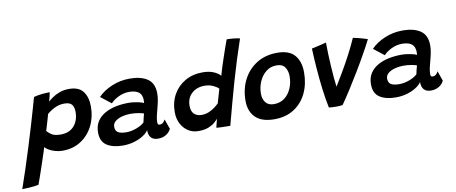

<svg xmlns="http://www.w3.org/2000/svg" viewBox="-175 -1052 3825 1610"><g transform="rotate(-10 1737.5 -247.0)"><path d="M-97.5 222.5Q-69.5 143 -40.8 54.8Q-12 -33.5 15.2 -121Q42.5 -208.5 65.8 -287Q89 -365.5 106.5 -426.5Q124 -487.5 133.5 -521.5Q163 -530 199.8 -534Q236.5 -538 270 -538Q267.5 -522.5 262.2 -500.5Q257 -478.5 251.5 -460.5Q264.5 -473.5 290 -491.5Q315.5 -509.5 351.8 -523.2Q388 -537 434 -537Q516.5 -537 553 -488.5Q589.5 -440 589.5 -359.5Q589.5 -270 552.8 -196.8Q516 -123.5 449.2 -79.8Q382.5 -36 292 -36Q258.5 -36 227.2 -45.5Q196 -55 173.8 -68.5Q151.5 -82 145 -93.5Q141.5 -81.5 132.2 -52.8Q123 -24 110.5 13.2Q98 50.5 85 89.2Q72 128 60.5 160.2Q49 192.5 42 210.5Q4.5 217.5 -36.2 220Q-77 222.5 -97.5 222.5ZM300 -172.5Q374.5 -172.5 414.8 -219.2Q455 -266 455 -339Q455 -379.5 437.2 -401.2Q419.5 -423 374 -423Q339.5 -423 310 -412Q280.5 -401 258.8 -386.2Q237 -371.5 225 -360.5Q223 -353 217.5 -333.8Q212 -314.5 205.2 -291.2Q198.5 -268 192.5 -248.8Q186.5 -229.5 184.5 -223Q194.5 -209.5 221 -191Q247.5 -172.5 300 -172.5Z M799 9Q713 9 661.8 -24.2Q610.5 -57.5 610.5 -134.5Q610.5 -190 635.2 -228.2Q660 -266.5 702 -290.2Q744 -314 796.2 -324.8Q848.5 -335.5 903.5 -335.5Q931.5 -335.5 959 -331.2Q986.5 -327 1007 -321.2Q1027.5 -315.5 1034 -311Q1035.5 -321.5 1035.2 -336.2Q1035 -351 1031.5 -363.5Q1025.5 -394.5 997.8 -409.8Q970 -425 926 -425Q878.5 -425 834.8 -403.8Q791 -382.5 767.5 -355.5L678.5 -425.5Q724.5 -473.5 796.8 -503.8Q869 -534 949.5 -534Q1045.5 -534 1101 -496Q1156.5 -458 1156.5 -370.5Q1156.5 -345 1151.2 -315.2Q1146 -285.5 1138 -256Q1128.5 -222.5 1121.2 -190.2Q1114 -158 1114 -133.5Q1114 -119 1119 -114.5Q1124 -110 1133.5 -110Q1161.5 -110 1179 -146L1209 -61.5Q1196 -32 1166.5 -14.2Q1137 3.5 1099 3.5Q1019 3.5 1019 -83Q1006 -61 973.8 -39.8Q941.5 -18.5 896.2 -4.8Q851 9 799 9ZM847 -95.5Q887 -95.5 931 -111.8Q975 -128 1000 -151.5Q1004.5 -172 1009 -191Q1013.5 -210 1018 -225Q1007 -229.5 974.8 -235.8Q942.5 -242 903 -242Q868.5 -242 833.5 -233Q798.5 -224 775.2 -205.2Q752 -186.5 752 -157.5Q752 -124 775 -109.8Q798 -95.5 847 -95.5Z M1594.5 -1.5Q1596 -9 1599.5 -23.5Q1603 -38 1606.8 -52.5Q1610.5 -67 1612.5 -75.5Q1604.5 -65.5 1585 -47.5Q1565.5 -29.5 1530.8 -15Q1496 -0.5 1442 -0.5Q1393.5 -0.5 1355.5 -25.2Q1317.5 -50 1295.5 -92.8Q1273.5 -135.5 1273.5 -190Q1273.5 -275 1310.2 -340.2Q1347 -405.5 1411.8 -442.5Q1476.5 -479.5 1560.5 -479.5Q1620.5 -479.5 1660.5 -460.2Q1700.5 -441 1710.5 -423Q1719 -455 1733.2 -498.8Q1747.5 -542.5 1762.5 -587Q1777.5 -631.5 1790 -666.8Q1802.5 -702 1808.5 -717Q1834.5 -717 1866 -714Q1897.5 -711 1920 -705Q1860.5 -532 1811 -358.2Q1761.5 -184.5 1712.5 2.5Q1701 2.5 1678 2Q1655 1.5 1631.2 0.8Q1607.5 0 1594.5 -1.5ZM1492 -129Q1526 -129 1555 -141.5Q1584 -154 1606.2 -171Q1628.5 -188 1641.5 -201Q1645.5 -215.5 1652.5 -239.2Q1659.5 -263 1666 -285.8Q1672.5 -308.5 1676 -320Q1663.5 -335 1631 -350.5Q1598.5 -366 1557.5 -366Q1491 -366 1448 -326.8Q1405 -287.5 1405 -221Q1405 -174.5 1429.2 -151.8Q1453.5 -129 1492 -129Z M2087.5 12.5Q1980 12.5 1927.2 -39.5Q1874.5 -91.5 1874.5 -181Q1874.5 -282 1915.8 -361.5Q1957 -441 2031.2 -486.8Q2105.5 -532.5 2205 -532.5Q2307.5 -532.5 2353.5 -478.5Q2399.5 -424.5 2399.5 -332Q2399.5 -232.5 2362 -154.8Q2324.5 -77 2254.8 -32.2Q2185 12.5 2087.5 12.5ZM2105.5 -113Q2159 -113 2196.8 -142.2Q2234.5 -171.5 2254.5 -218.8Q2274.5 -266 2274.5 -320Q2274.5 -367 2252.8 -398.2Q2231 -429.5 2182 -429.5Q2129.5 -429.5 2091.2 -398.5Q2053 -367.5 2032.5 -319.2Q2012 -271 2012 -218Q2012 -172 2035.2 -142.5Q2058.5 -113 2105.5 -113Z M2852.5 -545.5Q2897 -537 2933 -526.2Q2969 -515.5 2975 -513Q2951.5 -466 2915.2 -401Q2879 -336 2836.2 -264.8Q2793.5 -193.5 2750.2 -125.8Q2707 -58 2670 -5.5Q2645.5 -1.5 2611 -1.5Q2594 -1.5 2578.8 -2.8Q2563.5 -4 2553 -5.5Q2537.5 -80 2526.5 -168Q2515.5 -256 2508.8 -346Q2502 -436 2499 -516.5Q2508.5 -518.5 2532 -523.8Q2555.5 -529 2581.2 -535.2Q2607 -541.5 2623.5 -546Q2623.5 -504 2625.5 -450Q2627.5 -396 2630.8 -341Q2634 -286 2638.2 -239.5Q2642.5 -193 2646.5 -166Q2676.5 -214.5 2713 -276.8Q2749.5 -339 2786 -408Q2822.5 -477 2852.5 -545.5Z M3123 9Q3037 9 2985.8 -24.2Q2934.5 -57.5 2934.5 -134.5Q2934.5 -190 2959.2 -228.2Q2984 -266.5 3026 -290.2Q3068 -314 3120.2 -324.8Q3172.5 -335.5 3227.5 -335.5Q3255.5 -335.5 3283 -331.2Q3310.5 -327 3331 -321.2Q3351.5 -315.5 3358 -311Q3359.5 -321.5 3359.2 -336.2Q3359 -351 3355.5 -363.5Q3349.5 -394.5 3321.8 -409.8Q3294 -425 3250 -425Q3202.5 -425 3158.8 -403.8Q3115 -382.5 3091.5 -355.5L3002.5 -425.5Q3048.5 -473.5 3120.8 -503.8Q3193 -534 3273.5 -534Q3369.5 -534 3425 -496Q3480.5 -458 3480.5 -370.5Q3480.5 -345 3475.2 -315.2Q3470 -285.5 3462 -256Q3452.5 -222.5 3445.2 -190.2Q3438 -158 3438 -133.5Q3438 -119 3443 -114.5Q3448 -110 3457.5 -110Q3485.5 -110 3503 -146L3533 -61.5Q3520 -32 3490.5 -14.2Q3461 3.5 3423 3.5Q3343 3.5 3343 -83Q3330 -61 3297.8 -39.8Q3265.5 -18.5 3220.2 -4.8Q3175 9 3123 9ZM3171 -95.5Q3211 -95.5 3255 -111.8Q3299 -128 3324 -151.5Q3328.5 -172 3333 -191Q3337.5 -210 3342 -225Q3331 -229.5 3298.8 -235.8Q3266.5 -242 3227 -242Q3192.5 -242 3157.5 -233Q3122.5 -224 3099.2 -205.2Q3076 -186.5 3076 -157.5Q3076 -124 3099 -109.8Q3122 -95.5 3171 -95.5Z"/></g></svg>

Font: Grandstander SemiBold
Style: Italic
Weight: 600
Italic angle: -15°
Designer: Tyler Finck
Foundry: Etcetera Type Co
Version: Version 1.200; ttfautohint (v1.8.3)